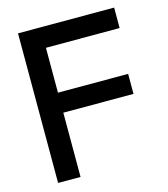

<svg xmlns="http://www.w3.org/2000/svg" viewBox="-103 -761 737 843"><g transform="rotate(-15 265.0 -340.0)"><path d="M57 0V-680H494V-587H159V-383H478V-292H159V0Z"/></g></svg>

Font: TASA Orbiter Display Medium
Style: Regular
Weight: 500
Designer: Weizhong Zhang
Version: Version 1.000;Glyphs 3.1.2 (3151)